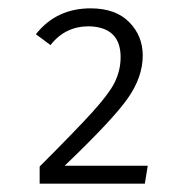

<svg xmlns="http://www.w3.org/2000/svg" viewBox="-20 -763 440 460"><path d="M327 -323H75V-364Q162 -451 201 -494Q240 -537 254 -564Q269 -594 269 -626Q269 -698 193 -700Q136 -700 101 -655L66 -681Q115 -743 197 -743Q257 -743 289.5 -710Q322 -677 322 -630Q322 -578 285.5 -526.5Q249 -475 135 -366H334Z"/></svg>

Font: Trujillo Light
Style: Regular
Weight: 300
Designer: Fira Sans original fonts by bBox Type GmbH, Carrois Corporate GbR, & Edenspiekermann AG / Changes by Cristiano Sobral
Foundry: Fira Sans original fonts by bBox Type GmbH, Carrois Corporate GbR, & Edenspiekermann AG / Changes by Cristiano Sobral
Version: Version 4.301;July 28, 2020;FontCreator 13.0.0.2655 64-bit